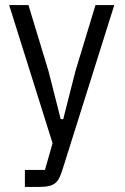

<svg xmlns="http://www.w3.org/2000/svg" viewBox="-20 -536 491 756"><path d="M356 -516H430L226 132Q220 152 213 165.5Q206 179 195.5 186.5Q185 194 170.5 197Q156 200 134 200H78V133H157L187 28L16 -516H92L171 -256L219 -67H229L277 -256Z"/></svg>

Font: IBM Plex Sans Cond
Style: Regular
Weight: 400
Width: 3
Designer: Mike Abbink, Paul van der Laan, Pieter van Rosmalen
Foundry: Bold Monday
Version: Version 1.3